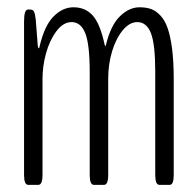

<svg xmlns="http://www.w3.org/2000/svg" viewBox="-20 -518 550 538"><path d="M59.1 0Q47.4 0 47.4 -27.8V-457.5Q47.4 -491.2 58.1 -491.2H65.4Q71.8 -491.2 75 -485.8Q78.1 -480.5 80.1 -463.9L85.9 -389.2Q86.9 -382.8 88.9 -382.8Q90.3 -382.8 91.3 -389.6Q105 -446.8 130.4 -472.2Q155.8 -497.6 186 -497.6Q219.2 -497.6 240 -474.4Q260.7 -451.2 273.4 -392.1Q274.4 -389.2 274.9 -389.2Q276.4 -389.2 276.9 -392.1Q290 -446.8 315.9 -472.2Q341.8 -497.6 371.1 -497.6Q389.6 -497.6 403.3 -492.7Q417 -487.8 429.4 -474.6Q441.9 -461.4 449.7 -439.2Q457.5 -417 462.2 -381.1Q466.8 -345.2 466.8 -295.9V-27.8Q466.8 0 455.6 0H426.8Q415 0 415 -27.8V-316.9Q415 -394.5 402.8 -425.3Q390.6 -456.1 364.7 -456.1Q342.8 -456.1 323.7 -432.9Q304.7 -409.7 293.9 -373.5Q283.2 -337.4 283.2 -298.3V-27.8Q283.2 0 271.5 0H243.2Q231.4 0 231.4 -27.8V-314.9Q231.4 -393.6 219 -424.8Q206.5 -456.1 180.7 -456.1Q157.2 -456.1 138.2 -430.7Q119.1 -405.3 109.1 -369.1Q99.1 -333 99.1 -296.9V-27.8Q99.1 0 87.4 0Z"/></svg>

Font: BenchNine Light
Style: Regular
Weight: 300
Version: Version 1 ; ttfautohint (v0.92.18-e454-dirty) -l 8 -r 50 -G 